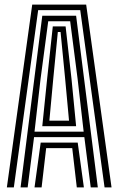

<svg xmlns="http://www.w3.org/2000/svg" viewBox="-20 -820 518 840"><path d="M10 0 121 -800H357L468 0H437.5L331 -775.8H147L40.5 0ZM131 0 158 -196H320L347 0H316L296 -172H182L162 0ZM70 0 165 -751.2H313L408 0H377L349 -220H129L101 0ZM131 -244H346L319.5 -475.2L287 -727H191L157.5 -475.2ZM165 -268 186.2 -475.2 211 -704.5H267L292.8 -475.2L313 -268ZM196 -292H282L265 -475.2L245 -680H233L213 -475.2Z"/></svg>

Font: Big Shoulders Inline Display Thin Black
Style: Regular
Weight: 900
Version: Version 2.002